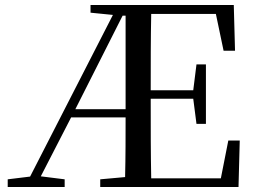

<svg xmlns="http://www.w3.org/2000/svg" viewBox="-20 -752 1027 772"><path d="M79 0H240V-31L144 -43L266 -280H485C485 -205 485 -123 483 -40L383 -31V0H939L944 -187H898L868 -35H588C586 -136 586 -238 586 -355H757L770 -254H808V-493H770L757 -389H586C586 -497 586 -598 588 -696H848L879 -548H925L920 -732H344V-701L434 -692L101 -42L11 -31V0ZM485 -689V-313H283L473 -689Z"/></svg>

Font: Noto Serif KR Medium
Style: Regular
Weight: 500
Designer: Ryoko NISHIZUKA 西塚涼子 (kana & ideographs); Frank Grießhammer (Latin, Greek & Cyrillic); Wenlong ZHANG 张文龙 (bopomofo); San
Foundry: Adobe
Version: Version 2.001;hotconv 1.1.0;makeotfexe 2.6.0